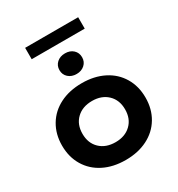

<svg xmlns="http://www.w3.org/2000/svg" viewBox="-192 -933 988 1066"><g transform="rotate(-30 302.5 -399.5)"><path d="M570 -236Q570 -163 536.5 -107Q503 -51 442.5 -20.5Q382 10 303 10Q223 10 162.5 -20.5Q102 -51 68.5 -107Q35 -163 35 -236Q35 -309 68.5 -365Q102 -421 162.5 -451.5Q223 -482 303 -482Q382 -482 442.5 -451.5Q503 -421 536.5 -365Q570 -309 570 -236ZM439 -236Q439 -296 401.5 -332Q364 -368 303 -368Q241 -368 203.5 -332Q166 -296 166 -236Q166 -176 203.5 -140Q241 -104 303 -104Q364 -104 401.5 -140Q439 -176 439 -236ZM232 -606Q232 -635 252.5 -653.5Q273 -672 305 -672Q337 -672 357 -653.5Q377 -635 377 -606Q377 -577 356.5 -558.5Q336 -540 305 -540Q273 -540 252.5 -558.5Q232 -577 232 -606ZM129 -809H469V-736H129Z"/></g></svg>

Font: Madhuban SemiBold
Style: Regular
Weight: 600
Designer: jaikishan Patel
Foundry: MagicType
Version: Version 1.000